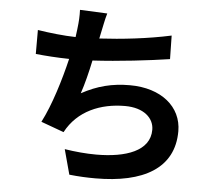

<svg xmlns="http://www.w3.org/2000/svg" viewBox="-55 -827 1066 936"><g transform="rotate(5 478.0 -359.0)"><path d="M755 -679C641 -654.1 512.8 -639.9 404.8 -633.9L410.9 -663C418 -693.9 422.9 -725.9 432.9 -758.9L299 -764.9C300.1 -733 299 -709.9 294 -669C293 -658 291.2 -644.9 289.1 -631C231.2 -632.1 160.2 -640.3 103 -649.1V-532C150.9 -527 206 -523.1 267 -522C242.2 -418 204.2 -291.9 159.1 -204.9L271 -164.1C328.1 -272 440 -317.1 558.9 -317.1C650.9 -317.1 701 -270.2 701 -213.1C701 -109 583.8 -68.9 438.9 -68.9C388.8 -68.9 335.9 -73.9 284.1 -82L317.1 40.1C362.2 45.1 404.8 46.9 445 46.9C679 46.9 828.1 -34.8 828.1 -217C828.1 -337 726.9 -420.1 573.9 -420.1C486.9 -420.1 415.1 -402 338.1 -360.1C354 -406.2 369 -467 381 -524.1C508.9 -531.2 659.1 -549 757.1 -563.9Z"/></g></svg>

Font: Karasuma Gothic
Style: Bold
Weight: 700
Designer: Rasmus Andersson / Ryoko Nishizuka
Foundry: Genbu
Version: Version 1.00